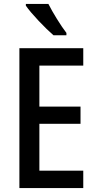

<svg xmlns="http://www.w3.org/2000/svg" viewBox="-20 -960 495 980"><path d="M227 -940H112V-931C139 -891 212 -815 253 -780H319V-792C291 -828 249 -896 227 -940ZM405 0V-89H181V-328H391V-416H181V-625H405V-714H79V0Z"/></svg>

Font: Noto Sans Kannada Condensed Medium
Style: Regular
Weight: 500
Width: 3
Designer: Jelle Bosma - Monotype Design Team
Foundry: Monotype Imaging Inc.
Version: Version 2.005